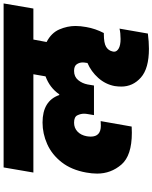

<svg xmlns="http://www.w3.org/2000/svg" viewBox="92 -872 865 1090"><g transform="rotate(-90 525.0 -327.5)"><path d="M845 -571 831 -496Q883 -469 902.5 -423.5Q922 -378 922 -332Q922 -304 916 -271Q907 -219 882 -171H876Q825 -171 803.5 -158Q782 -145 777 -120Q776 -117 776 -113Q776 -97 794.5 -86.5Q813 -76 848 -76Q882 -76 907 -82L879 79Q832 85 793 85Q681 85 629.5 39.5Q578 -6 578 -72Q578 -90 581 -110Q591 -162 627 -202.5Q663 -243 712 -264L713 -272Q715 -282 715 -291Q715 -310 704.5 -325Q694 -340 667 -340Q634 -340 615 -317Q596 -294 590 -263L584 -227H416L422 -263Q424 -274 424 -284Q424 -302 415 -321Q406 -340 373 -340Q343 -340 322.5 -320.5Q302 -301 296 -268Q294 -255 294 -245Q294 -188 356 -188Q372 -188 382 -189L351 -13Q335 -12 316 -12Q186 -12 135 -71.5Q84 -131 84 -209Q84 -238 90 -271Q105 -355 148.5 -410.5Q192 -466 251.5 -492.5Q311 -519 374 -519Q497 -519 530 -424H534Q571 -478 636 -502L648 -571H90L119 -740H1050L1021 -571Z"/></g></svg>

Font: Fz Poppins Black
Style: Italic
Weight: 900
Italic angle: -10°
Designer: Ninad Kale (Devanagari), Jonny Pinhorn (Latin)
Foundry: Indian Type Foundry
Version: Vit hóa bi Vntype.Com & FontZin.Com